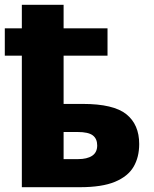

<svg xmlns="http://www.w3.org/2000/svg" viewBox="-20 -780 640 800"><path d="M71 0V-548H0V-662H71V-760H245V-662H428V-548H245V-347H325Q453 -347 506.5 -304Q560 -261 560 -180Q560 -125 536.5 -85Q513 -45 459 -22.5Q405 0 313 0ZM305 -117Q343 -117 364 -131Q385 -145 385 -174Q385 -202 366.5 -216Q348 -230 303 -230H245V-117Z"/></svg>

Font: Noto Sans Mono Black
Style: Regular
Weight: 900
Designer: Monotype Design Team
Foundry: Monotype Imaging Inc.
Version: Version 2.014